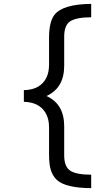

<svg xmlns="http://www.w3.org/2000/svg" viewBox="-20 -875 560 990"><path d="M103 -410.2Q148.9 -411.1 178.2 -429.2Q232.9 -463.4 232.9 -541V-680.2Q232.9 -762.2 260.3 -797.9Q302.7 -853.5 450.2 -855V-786.1Q372.1 -785.2 341.8 -765.1Q311 -744.6 311 -686V-536.1Q311 -421.4 219.7 -379.9Q311 -338.9 311 -224.1V-74.2Q311 -16.1 341.8 4.9Q372.1 25.4 450.2 25.9V95.2Q320.3 94.2 274.9 54.2Q242.7 25.4 235.8 -27.8Q232.9 -48.8 232.9 -80.1V-219.2Q232.9 -265.1 212.9 -296.4Q179.7 -348.1 103 -350.1Z"/></svg>

Font: FORM UDPGothic
Style: Regular
Weight: 400
Foundry: Pronama LLC
Version: Version 1.05101